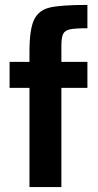

<svg xmlns="http://www.w3.org/2000/svg" viewBox="-20 -762 398 782"><path d="M100 -404H19V-510H100V-551Q100 -643 119 -682Q138 -721 183.5 -731.5Q229 -742 336 -742V-647Q286 -647 265 -642.5Q244 -638 237 -623.5Q230 -609 230 -575V-510H336V-404H230V0H100Z"/></svg>

Font: Saira Semi Condensed SemiBold
Style: Regular
Weight: 600
Width: 4
Designer: Hector Gatti with collaboration of the Omnibus-Type team
Foundry: Omnibus-Type
Version: Version 1.001; ttfautohint (v1.8)